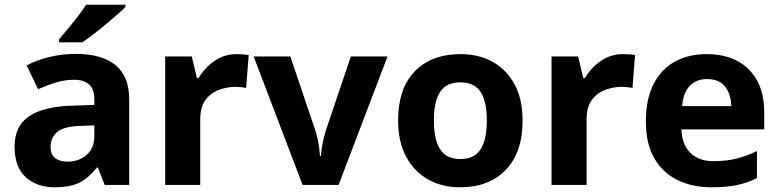

<svg xmlns="http://www.w3.org/2000/svg" viewBox="-20 -786 3311 816"><path d="M302 -557Q412 -557 470.5 -509.5Q529 -462 529 -364V0H425L396 -74H392Q357 -30 318 -10Q279 10 211 10Q138 10 90 -32.5Q42 -75 42 -163Q42 -250 103 -291.5Q164 -333 286 -337L381 -340V-364Q381 -407 358.5 -427Q336 -447 296 -447Q256 -447 218 -435.5Q180 -424 142 -407L93 -508Q137 -531 190.5 -544Q244 -557 302 -557ZM323 -251Q251 -249 223 -225Q195 -201 195 -162Q195 -128 215 -113.5Q235 -99 267 -99Q315 -99 348 -127.5Q381 -156 381 -208V-253ZM513 -756Q499 -742 476 -722Q453 -702 426.5 -680Q400 -658 374.5 -638.5Q349 -619 330 -606H231V-619Q247 -638 268.5 -663.5Q290 -689 311 -716.5Q332 -744 346 -766H513Z M987 -556Q998 -556 1013 -555Q1028 -554 1037 -552L1026 -412Q1019 -414 1005.5 -415.5Q992 -417 982 -417Q944 -417 909 -403.5Q874 -390 852.5 -360Q831 -330 831 -278V0H682V-546H795L817 -454H824Q848 -496 890 -526Q932 -556 987 -556Z M1266 0 1058 -546H1214L1319 -235Q1325 -217 1329.5 -197Q1334 -177 1336.5 -158Q1339 -139 1340 -123H1344Q1345 -140 1348 -159Q1351 -178 1355.5 -197.5Q1360 -217 1366 -235L1471 -546H1627L1419 0Z M2201 -273.7Q2201 -138 2129.5 -64Q2058 10 1935 10Q1859.1 10 1799.8 -23.1Q1740.4 -56.2 1706.2 -119.8Q1672 -183.4 1672 -274Q1672 -410 1743 -483Q1814 -556 1938 -556Q2015.4 -556 2074.2 -523Q2133 -490 2167 -427.3Q2201 -364.5 2201 -273.7ZM1824 -274Q1824 -193 1850.5 -151.5Q1877 -110 1936.9 -110Q1996 -110 2022.5 -151.5Q2049 -193 2049 -274Q2049 -355 2022.5 -395.5Q1996 -436 1936.5 -436Q1877 -436 1850.5 -395.5Q1824 -355 1824 -274Z M2629 -556Q2640 -556 2655 -555Q2670 -554 2679 -552L2668 -412Q2661 -414 2647.5 -415.5Q2634 -417 2624 -417Q2586 -417 2551 -403.5Q2516 -390 2494.5 -360Q2473 -330 2473 -278V0H2324V-546H2437L2459 -454H2466Q2490 -496 2532 -526Q2574 -556 2629 -556Z M2983 -556Q3059 -556 3113.5 -527Q3168 -498 3198 -443Q3228 -388 3228 -308V-236H2876Q2878 -173 2913.5 -137Q2949 -101 3012 -101Q3065 -101 3108 -111.5Q3151 -122 3197 -144V-29Q3157 -9 3112.5 0.5Q3068 10 3005 10Q2923 10 2860 -20.5Q2797 -51 2761 -113Q2725 -175 2725 -269Q2725 -365 2757.5 -428.5Q2790 -492 2848 -524Q2906 -556 2983 -556ZM2984 -450Q2941 -450 2912.5 -422Q2884 -394 2879 -335H3088Q3087 -385 3062 -417.5Q3037 -450 2984 -450Z"/></svg>

Font: Noto Sans Sundanese
Style: Regular
Weight: 400
Designer: Monotype Design Team (Regular), Sérgio L. Martins (other weights)
Foundry: Monotype Imaging Inc.
Version: Version 2.003